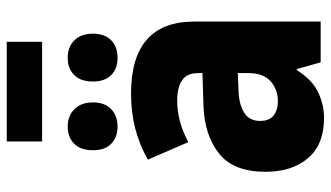

<svg xmlns="http://www.w3.org/2000/svg" viewBox="-226 -746 982 570"><g transform="rotate(-90 265.0 -461.0)"><path d="M200 10Q121 10 80.5 -37.5Q40 -85 40 -164Q40 -259 94.5 -302Q149 -345 237 -348L333 -351V-364Q333 -397 311.5 -411.5Q290 -426 251 -426Q190 -426 128 -393L76 -513Q120 -538 168.5 -550.5Q217 -563 272 -563Q486 -563 486 -375V0H365L345 -71H342Q313 -25 276 -7.5Q239 10 200 10ZM250 -127Q284 -127 308.5 -148.5Q333 -170 333 -214V-246L284 -244Q241 -243 216 -227.5Q191 -212 191 -180Q191 -152 207.5 -139.5Q224 -127 250 -127ZM378 -603Q346 -603 327 -622Q308 -641 308 -676Q308 -713 327.5 -732Q347 -751 378 -751Q411 -751 430.5 -731Q450 -711 450 -676Q450 -641 430.5 -622Q411 -603 378 -603ZM174 -603Q143 -603 123.5 -621.5Q104 -640 104 -676Q104 -713 123.5 -732Q143 -751 174 -751Q206 -751 226 -731Q246 -711 246 -676Q246 -641 226 -622Q206 -603 174 -603ZM130 -827V-932H426V-827Z"/></g></svg>

Font: Noto Sans Mono Condensed Black
Style: Regular
Weight: 900
Width: 3
Designer: Monotype Design Team
Foundry: Monotype Imaging Inc.
Version: Version 2.014